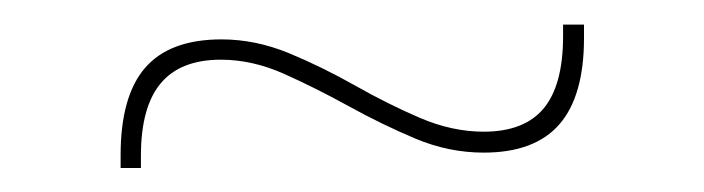

<svg xmlns="http://www.w3.org/2000/svg" viewBox="-20 -370 572 156"><path d="M373 -246Q344.5 -246 317.2 -257.5Q290 -269 263.2 -283.8Q236.5 -298.5 210.8 -310Q185 -321.5 159.5 -321.5Q126.5 -321.5 110.5 -302.2Q94.5 -283 94.5 -243.5V-233.5H78V-244Q78 -292 98 -315Q118 -338 160 -338Q187.5 -338 214.8 -326.8Q242 -315.5 268.5 -300.5Q295 -285.5 321.2 -274.2Q347.5 -263 373 -263Q406 -263 421.8 -282Q437.5 -301 437.5 -340.5V-350H454.5V-339Q454.5 -292 434.5 -269Q414.5 -246 373 -246Z"/></svg>

Font: Anek Devanagari Medium Thin
Style: Regular
Weight: 250
Version: Version 1.003